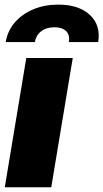

<svg xmlns="http://www.w3.org/2000/svg" viewBox="-28 -791 437 811"><path d="M-7.8 0 83 -545.9H279.3L188.5 0ZM-3.9 -613.3Q3.9 -660.6 34.4 -696Q64.9 -731.4 112.3 -751.5Q159.7 -771.5 217.8 -771.5Q305.2 -771.5 351.8 -727.8Q398.4 -684.1 386.7 -613.3H262.7Q268.1 -642.6 251.7 -659.2Q235.4 -675.8 202.1 -675.8Q168 -675.8 146.2 -659.2Q124.5 -642.6 119.1 -613.3Z"/></svg>

Font: Inter Tight Black
Style: Italic
Weight: 900
Italic angle: -9.39999°
Designer: Rasmus Andersson
Foundry: rsms
Version: Version 3.004; ttfautohint (v1.8.4.7-5d5b)